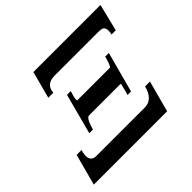

<svg xmlns="http://www.w3.org/2000/svg" viewBox="-161 -886 1083 1083"><g transform="rotate(-45 380.5 -345.0)"><path d="M761 -690 721 -528H687Q689 -533 689.5 -538.5Q690 -544 691 -551Q692 -576 679 -585Q670 -591 642 -591H297Q227 -591 223 -528H183L226 -690ZM603 -465 538 -223H510Q517 -245 528 -291Q528 -295 521 -295H274Q254 -294 234 -223H205L269 -465H299Q286 -426 286 -408Q286 -402 289 -402H548Q557 -402 574 -465ZM653 -187 603 0H18L68 -187H107Q102 -172 100 -152Q98 -104 142 -104H528Q593 -104 614 -187Z"/></g></svg>

Font: GFS Didot
Style: Bold Italic
Weight: 700
Italic angle: -12°
Designer: Designed by Takis Katsoulidis and George D. Matthiopoulos.
Foundry: Designed by Takis Katsoulidis and George D. Matthiopoulos.
Version: Version 1.0